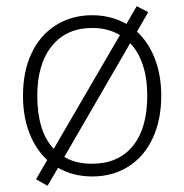

<svg xmlns="http://www.w3.org/2000/svg" viewBox="-20 -561 593 618"><path d="M499 -253Q499 -175 471.5 -116Q444 -57 393.5 -25Q343 7 277 7Q215 7 167 -21L133 37L96 16L132 -46Q95 -80 74.5 -133Q54 -186 54 -253Q54 -331 81.5 -389.5Q109 -448 160 -480Q211 -512 277 -512Q337 -512 387 -484L420 -541L457 -522L421 -459Q458 -425 478.5 -372Q499 -319 499 -253ZM153 -82 366 -448Q328 -471 277 -471Q194 -471 147 -413Q100 -355 100 -253Q100 -138 153 -82ZM454 -253Q454 -308 440 -351Q426 -394 399 -422L187 -56Q222 -34 276 -34Q361 -34 407.5 -91Q454 -148 454 -253Z"/></svg>

Font: MuliDisplayVN ExtraLight
Style: Regular
Weight: 200
Designer: Vernon Adams
Foundry: Vernon Adams
Version: Version 2.100